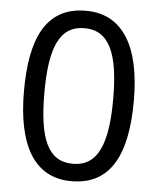

<svg xmlns="http://www.w3.org/2000/svg" viewBox="-53 -770 677 825"><g transform="rotate(5 286.0 -357.5)"><path d="M523 -358C523 -590 445 -725 285 -725C114 -725 49 -589 49 -358C49 -127 124 10 285 10C456 10 523 -127 523 -358ZM137 -358C137 -553 177 -650 285 -650C392 -650 434 -553 434 -358C434 -161 392 -65 285 -65C177 -65 137 -162 137 -358Z"/></g></svg>

Font: Noto Sans Runic
Style: Regular
Weight: 400
Designer: Monotype Design Team
Foundry: Monotype Imaging Inc.
Version: Version 2.002